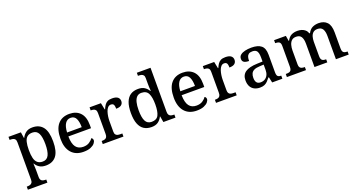

<svg xmlns="http://www.w3.org/2000/svg" viewBox="-51 -1579 4918 2635"><g transform="rotate(-20 2408.0 -261.5)"><path d="M17 237V192H26Q46 192 64 187Q82 182 93.5 167Q105 152 105 122V-422Q105 -453 94 -467.5Q83 -482 65.5 -486.5Q48 -491 27 -491H15V-536H196L209 -449H213Q235 -493 271.5 -519.5Q308 -546 366 -546Q465 -546 517.5 -479.5Q570 -413 570 -268Q570 -123 517.5 -56.5Q465 10 365 10Q309 10 273 -12.5Q237 -35 215 -73H211Q213 -44 214 -12.5Q215 19 215 40V125Q215 154 226.5 168.5Q238 183 256 187.5Q274 192 294 192H302V237ZM342 -56Q404 -56 430.5 -110Q457 -164 457 -269Q457 -374 430.5 -426.5Q404 -479 342 -479Q293 -479 265.5 -456Q238 -433 226.5 -386Q215 -339 215 -268Q215 -199 226.5 -152Q238 -105 266 -80.5Q294 -56 342 -56Z M915 10Q801 10 738.5 -62Q676 -134 676 -264Q676 -404 736 -475.5Q796 -547 905 -547Q1005 -547 1062.5 -486.5Q1120 -426 1120 -307V-260H789Q791 -153 827.5 -104.5Q864 -56 935 -56Q987 -56 1022.5 -78.5Q1058 -101 1076 -130Q1085 -127 1092 -117Q1099 -107 1099 -93Q1099 -72 1079.5 -48Q1060 -24 1019.5 -7Q979 10 915 10ZM1005 -317Q1005 -396 982 -443Q959 -490 904 -490Q853 -490 824 -445.5Q795 -401 791 -317Z M1197 0V-45H1201Q1224 -45 1242 -50Q1260 -55 1270.5 -70.5Q1281 -86 1281 -117V-423Q1281 -453 1270 -467.5Q1259 -482 1241.5 -486.5Q1224 -491 1202 -491H1199V-536H1365L1385 -438H1390Q1403 -469 1419.5 -494Q1436 -519 1461.5 -532.5Q1487 -546 1530 -546Q1586 -546 1612 -525.5Q1638 -505 1638 -469Q1638 -434 1613.5 -413.5Q1589 -393 1536 -393Q1536 -421 1531.5 -438.5Q1527 -456 1516 -464Q1505 -472 1485 -472Q1459 -472 1440.5 -451.5Q1422 -431 1411.5 -399Q1401 -367 1396 -332Q1391 -297 1391 -268V-112Q1391 -83 1402 -68.5Q1413 -54 1430.5 -49.5Q1448 -45 1470 -45H1499V0Z M1909 10Q1844 10 1798.5 -19Q1753 -48 1729 -109.5Q1705 -171 1705 -267Q1705 -364 1729 -425.5Q1753 -487 1798 -516.5Q1843 -546 1909 -546Q1966 -546 2002 -522.5Q2038 -499 2060 -462H2066Q2063 -487 2062 -517.5Q2061 -548 2061 -572V-649Q2061 -678 2049.5 -692Q2038 -706 2019.5 -710.5Q2001 -715 1979 -715H1971V-760H2171V-115Q2171 -86 2182 -70.5Q2193 -55 2211 -50Q2229 -45 2251 -45H2259V0H2082L2067 -87H2063Q2041 -42 2004.5 -16Q1968 10 1909 10ZM1934 -57Q2007 -57 2034 -109Q2061 -161 2061 -267Q2061 -370 2034 -425Q2007 -480 1933 -480Q1892 -480 1867 -455Q1842 -430 1830 -383Q1818 -336 1818 -266Q1818 -162 1844.5 -109.5Q1871 -57 1934 -57Z M2569 10Q2455 10 2392.5 -62Q2330 -134 2330 -264Q2330 -404 2390 -475.5Q2450 -547 2559 -547Q2659 -547 2716.5 -486.5Q2774 -426 2774 -307V-260H2443Q2445 -153 2481.5 -104.5Q2518 -56 2589 -56Q2641 -56 2676.5 -78.5Q2712 -101 2730 -130Q2739 -127 2746 -117Q2753 -107 2753 -93Q2753 -72 2733.5 -48Q2714 -24 2673.5 -7Q2633 10 2569 10ZM2659 -317Q2659 -396 2636 -443Q2613 -490 2558 -490Q2507 -490 2478 -445.5Q2449 -401 2445 -317Z M2851 0V-45H2855Q2878 -45 2896 -50Q2914 -55 2924.5 -70.5Q2935 -86 2935 -117V-423Q2935 -453 2924 -467.5Q2913 -482 2895.5 -486.5Q2878 -491 2856 -491H2853V-536H3019L3039 -438H3044Q3057 -469 3073.5 -494Q3090 -519 3115.5 -532.5Q3141 -546 3184 -546Q3240 -546 3266 -525.5Q3292 -505 3292 -469Q3292 -434 3267.5 -413.5Q3243 -393 3190 -393Q3190 -421 3185.5 -438.5Q3181 -456 3170 -464Q3159 -472 3139 -472Q3113 -472 3094.5 -451.5Q3076 -431 3065.5 -399Q3055 -367 3050 -332Q3045 -297 3045 -268V-112Q3045 -83 3056 -68.5Q3067 -54 3084.5 -49.5Q3102 -45 3124 -45H3153V0Z M3491 10Q3447 10 3411.5 -7.5Q3376 -25 3356 -61Q3336 -97 3336 -151Q3336 -231 3392 -269.5Q3448 -308 3563 -312L3645 -315V-373Q3645 -409 3639 -436Q3633 -463 3614.5 -478.5Q3596 -494 3559 -494Q3524 -494 3505.5 -480Q3487 -466 3480.5 -442Q3474 -418 3474 -385Q3426 -385 3402 -400Q3378 -415 3378 -449Q3378 -485 3403.5 -506Q3429 -527 3471.5 -537Q3514 -547 3565 -547Q3660 -547 3707.5 -508Q3755 -469 3755 -375V-117Q3755 -89 3761 -73.5Q3767 -58 3781 -51.5Q3795 -45 3817 -45H3820V0H3671L3653 -81H3645Q3624 -54 3604 -33.5Q3584 -13 3558 -1.5Q3532 10 3491 10ZM3523 -55Q3561 -55 3588 -71.5Q3615 -88 3630 -119Q3645 -150 3645 -191V-270L3587 -267Q3534 -265 3504 -250.5Q3474 -236 3461.5 -210Q3449 -184 3449 -146Q3449 -116 3457 -96Q3465 -76 3481.5 -65.5Q3498 -55 3523 -55Z M3886 0V-45H3897Q3920 -45 3937 -50Q3954 -55 3963.5 -70.5Q3973 -86 3973 -116V-425Q3973 -454 3963.5 -468.5Q3954 -483 3936.5 -487.5Q3919 -492 3897 -492H3894V-536H4066L4079 -458H4084Q4112 -510 4149.5 -528.5Q4187 -547 4237 -547Q4270 -547 4298.5 -538Q4327 -529 4348.5 -510Q4370 -491 4382 -458H4390Q4418 -510 4458 -528.5Q4498 -547 4547 -547Q4625 -547 4668.5 -500.5Q4712 -454 4712 -352V-117Q4712 -86 4721 -70.5Q4730 -55 4747 -50Q4764 -45 4786 -45H4789V0H4602V-341Q4602 -405 4580 -441Q4558 -477 4504 -477Q4465 -477 4442 -457Q4419 -437 4409 -403Q4399 -369 4399 -330V-117Q4399 -86 4408.5 -70.5Q4418 -55 4434.5 -50Q4451 -45 4473 -45H4476V0H4289V-341Q4289 -405 4267.5 -441Q4246 -477 4192 -477Q4151 -477 4127.5 -455Q4104 -433 4093.5 -396Q4083 -359 4083 -317V-112Q4083 -83 4094 -68.5Q4105 -54 4122.5 -49.5Q4140 -45 4162 -45H4165V0Z"/></g></svg>

Font: Noto Serif Khmer Medium
Style: Regular
Weight: 500
Version: Version 2.003